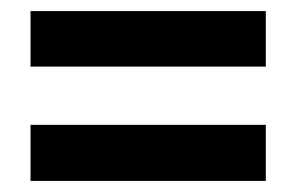

<svg xmlns="http://www.w3.org/2000/svg" viewBox="-20 -525 535 346"><path d="M35 -405H459V-505H35ZM35 -199H459V-300H35Z"/></svg>

Font: Noto Sans Display SemiCondensed
Style: Bold
Weight: 700
Width: 4
Designer: Monotype Design Team
Foundry: Monotype Imaging Inc.
Version: Version 1.900